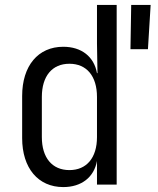

<svg xmlns="http://www.w3.org/2000/svg" viewBox="-20 -750 640 780"><path d="M376 -453H374C362 -520 311 -560 237 -560C135 -560 70 -483 70 -360V-189C70 -67 135 10 237 10C311 10 362 -30 374 -96V0H454V-730H374V-573ZM510 -550H581L592 -730H513ZM262 -59C192 -59 150 -109 150 -193V-356C150 -441 192 -491 262 -491C332 -491 374 -441 374 -356V-193C374 -109 332 -59 262 -59Z"/></svg>

Font: Tekne LDO Light
Style: Regular
Weight: 300
Monospace: yes
Designer: Alessio Laiso, Mario Rullo, Paolo Rosset
Foundry: Alessio Laiso
Version: Version 1.000;hotconv 1.0.109;makeotfexe 2.5.65596